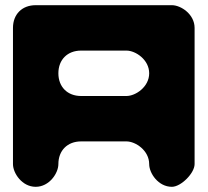

<svg xmlns="http://www.w3.org/2000/svg" viewBox="-20 -714 800 740"><path d="M205 -81.5C205 -134 240 -169 292.5 -169H467.5C502.5 -169 555 -134 555 -81.5C555 -46.5 590 6 642.5 6C677.5 6 730 -46.5 730 -81.5V-606.5C730 -659 677.5 -694 642.5 -694H117.5C65 -694 30 -659 30 -606.5V-81.5C30 -46.5 65 6 117.5 6C170 6 205 -46.5 205 -81.5ZM467.5 -344H292.5C240 -344 205 -379 205 -431.5C205 -484 240 -519 292.5 -519H467.5C502.5 -519 555 -484 555 -431.5C555 -379 502.5 -344 467.5 -344Z"/></svg>

Font: OpenLukyanov
Style: Regular
Weight: 400
Designer: Michail Lukyanov
Foundry: book-let.ru
Version: Version 2.1